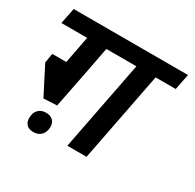

<svg xmlns="http://www.w3.org/2000/svg" viewBox="-138 -591 748 736"><g transform="rotate(30 236.0 -223.0)"><path d="M393 -396 316 0H231L308 -396H175L152 -276L120 -114L61 -111L-2 -234L5 -276H67L90 -396H-24L-10 -466H496L482 -396ZM139 -30Q139 -7 126 6.5Q113 20 91 20Q72 20 61.5 9.5Q51 -1 51 -19Q51 -42 63.5 -55.5Q76 -69 98 -69Q117 -69 128 -58.5Q139 -48 139 -30Z"/></g></svg>

Font: Cambay Devanagari
Style: Bold Italic
Weight: 700
Designer: Pooja Saxena
Foundry: Pooja Saxena
Version: Version 1.005;PS 001.005;hotconv 1.0.70;makeotf.lib2.5.58329